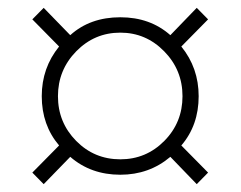

<svg xmlns="http://www.w3.org/2000/svg" viewBox="-20 -597 611 487"><path d="M483.9 -353Q483.9 -279.3 439.9 -228L507.8 -159.2L479 -129.9L412.1 -199.2Q358.4 -153.8 285.2 -153.8Q210.4 -153.8 158.2 -199.2L90.8 -129.9L62 -159.2L129.9 -228Q85.9 -279.8 85.9 -353Q85.9 -424.8 129.9 -479L62 -547.9L90.8 -577.1L158.2 -507.8Q208.5 -553.2 285.2 -553.2Q360.8 -553.2 412.1 -507.8L479 -577.1L507.8 -547.9L439.9 -479Q483.9 -424.8 483.9 -353ZM285.2 -192.9Q350.6 -192.9 396.7 -239.5Q442.9 -286.1 442.9 -353Q442.9 -419.4 396.5 -466.8Q350.1 -514.2 285.2 -514.2Q219.7 -514.2 173.3 -466.8Q127 -419.4 127 -353Q127 -286.6 173.1 -239.7Q219.2 -192.9 285.2 -192.9Z"/></svg>

Font: Zoram GWeb Light
Style: Regular
Weight: 300
Foundry: Ascender Corporation
Version: Version 1.000